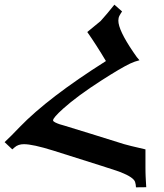

<svg xmlns="http://www.w3.org/2000/svg" viewBox="-57 -759 708 830"><path d="M530.8 50.8Q530.3 37.6 526.9 27.3Q520 7.3 464.8 -14.6Q439.9 -24.4 173.8 -107.9Q85 -135.7 46.4 -135.7Q21.5 -135.7 6.3 -122.1L-3.9 -113.3L-37.1 -144.5Q-9.3 -170.4 28.3 -210Q150.9 -336.9 400.9 -495.1Q359.4 -564.9 320.3 -620.6L377.9 -668Q406.7 -699.7 437.5 -738.8L470.7 -709.5Q463.9 -699.7 459.2 -690.7Q454.6 -681.6 454.6 -669.9Q454.6 -628.9 519 -534.2Q536.1 -508.3 545.9 -498.5Q525.9 -493.7 505.9 -484.4Q464.8 -464.8 381.3 -411.1Q277.8 -344.7 215.8 -289.1Q172.4 -250 172.4 -238.8Q172.4 -234.4 181.2 -230Q189.9 -225.6 200.7 -221.9Q211.4 -218.3 220.7 -216.1Q230 -213.9 335.9 -180.7Q462.4 -140.6 479 -136Q495.6 -131.3 510.5 -127.7Q525.4 -124 539.8 -120.8Q554.2 -117.7 571.8 -113.3V-36.1Q571.8 -23.4 572 -14.9Q572.3 -6.3 572.5 2.2Q572.8 10.7 573.5 21.7Q574.2 32.7 575.2 50.3Z"/></svg>

Font: Kelvinch
Style: Bold
Weight: 700
Designer: Paul James Miller
Foundry: High-Logic / Made with FontCreator
Version: Version 3.501;March 28, 2021;FontCreator 13.0.0.2683 64-bit